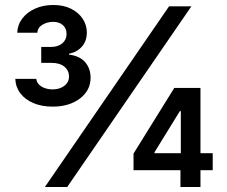

<svg xmlns="http://www.w3.org/2000/svg" viewBox="-20 -753 913 773"><path d="M191.9 -323.7Q148.4 -323.7 114.7 -337.9Q81.1 -352.1 62 -377.2Q43 -402.3 41.5 -435.5H126Q127.9 -416.5 146.7 -404.8Q165.5 -393.1 191.9 -393.1Q220.2 -393.1 239 -407.5Q257.8 -421.9 257.8 -444.8Q257.8 -469.2 239.3 -484.6Q220.7 -500 185.5 -500H146V-564H185.5Q213.4 -564 230.7 -578.4Q248 -592.8 248 -616.2Q248 -638.7 233.2 -651.9Q218.3 -665 193.8 -665Q169.9 -665 150.6 -653.3Q131.3 -641.6 130.4 -621.1H49.3Q50.8 -653.8 70.1 -679Q89.4 -704.1 121.8 -718.5Q154.3 -732.9 194.3 -732.9Q236.3 -732.9 266.6 -717.5Q296.9 -702.1 313.2 -677Q329.6 -651.9 329.6 -622.1Q329.6 -587.9 309.8 -565.4Q290 -543 257.8 -536.6V-533.2Q301.3 -527.8 323 -502.4Q344.7 -477.1 344.7 -439.9Q344.7 -389.2 301.8 -356.4Q258.8 -323.7 191.9 -323.7ZM160.6 0 660.6 -727.5H750.5L250.5 0ZM517.6 -67.9V-134.8L681.6 -398.9H737.8V-305.7H704.1L602.1 -140.1V-136.2H836.4V-67.9ZM706.5 0V-87.9L708 -118.2V-398.9H787.1V0Z"/></svg>

Font: Inter 20pt Medium
Style: Regular
Weight: 500
Version: Version 4.001;git-66647c0bb